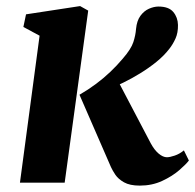

<svg xmlns="http://www.w3.org/2000/svg" viewBox="-20 -586 626 616"><path d="M44 0 107 -471.5 55 -499.5 63.5 -540 237 -566.5 263 -552 187.5 0ZM428.5 9.5Q396.5 9.5 378 -1Q359.5 -11.5 350.2 -25.2Q341 -39 336 -50L235 -282Q263.5 -298.5 288 -316.8Q312.5 -335 334 -355.5Q355.5 -376 374 -398Q400.5 -428.5 407.8 -450.8Q415 -473 416.5 -493.5Q419 -519.5 430.5 -535.2Q442 -551 458 -558Q474 -565 488.5 -565Q521.5 -565 536 -547.5Q550.5 -530 551 -506Q551.5 -481 543 -462.2Q534.5 -443.5 523 -429Q506 -407 481.5 -387.2Q457 -367.5 429.8 -350.8Q402.5 -334 375.8 -321Q349 -308 327 -298.5L348 -346.5L463.5 -126.5Q475 -105 489 -93.2Q503 -81.5 515.5 -81.5Q525 -81.5 540.5 -86.8Q556 -92 570 -103.5L586 -71Q577 -59 554.8 -39.8Q532.5 -20.5 500.2 -5.5Q468 9.5 428.5 9.5Z"/></svg>

Font: Merriweather 24pt ExtraBold
Style: Italic
Weight: 800
Italic angle: -7.8°
Version: Version 2.101